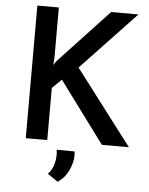

<svg xmlns="http://www.w3.org/2000/svg" viewBox="-62 -778 813 1050"><g transform="rotate(5 344.5 -253.0)"><path d="M218 -449 215 -412 231 -435 505 -728H655L354 -410L666 0H518L269 -336L218 -286V0H100V-728H218ZM294 222 237 183Q260 162 270 123Q280 84 274 48L372 49Q377 76 369 109.5Q361 143 342.5 173Q324 203 294 222Z"/></g></svg>

Font: Josefin Sans Thin SemiBold
Style: Regular
Weight: 600
Version: Version 2.000